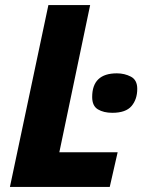

<svg xmlns="http://www.w3.org/2000/svg" viewBox="-20 -734 561 754"><path d="M19 0 170 -714H334L213 -136H442L411 0ZM421 -291Q474 -291 496.5 -317.5Q519 -344 519 -385Q519 -420 494 -433Q469 -446 439 -446Q342 -446 342 -353Q342 -318 364.5 -304.5Q387 -291 421 -291Z"/></svg>

Font: Noto Sans Display Extra
Style: Italic
Weight: 800
Italic angle: -12°
Designer: Monotype Design Team
Foundry: Monotype Imaging Inc.
Version: Version 1.900